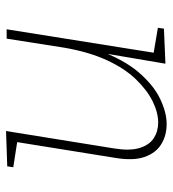

<svg xmlns="http://www.w3.org/2000/svg" viewBox="12 -582 572 636"><g transform="rotate(90 298.0 -264.0)"><path d="M414 2 472 -358Q480 -409 470 -441Q460 -473 437.5 -487.5Q415 -502 386 -502Q353 -502 315.5 -483.5Q278 -465 242 -427.5Q206 -390 179 -331Q152 -272 138 -191L108 0H77L157 -502L167 -485L72 -501L75 -521L191 -526L154 -308L145 -300Q176 -386 218.5 -436Q261 -486 306.5 -508Q352 -530 391 -530Q429 -530 458 -512Q487 -494 500 -456.5Q513 -419 503 -360L449 -24L437 -37L534 -22L531 -2Z"/></g></svg>

Font: Bitter Thin ExtraLight
Style: Italic
Weight: 250
Italic angle: -9°
Version: Version 2.002